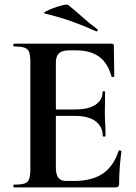

<svg xmlns="http://www.w3.org/2000/svg" viewBox="-20 -815 592 835"><path d="M483 0H41Q38 0 38 -6Q38 -12 41 -12Q72 -12 87 -17Q102 -22 107 -37Q112 -52 112 -81V-544Q112 -573 107 -587.5Q102 -602 87 -607.5Q72 -613 41 -613Q38 -613 38 -619Q38 -625 41 -625H465Q475 -625 475 -616L477 -483Q477 -481 472 -480Q467 -479 465 -482Q449 -541 411 -568.5Q373 -596 311 -596H281Q261 -596 248 -590.5Q235 -585 229 -573Q223 -561 223 -543V-85Q223 -66 228 -53Q233 -40 243 -34Q253 -28 269 -28H302Q380 -28 427 -60Q474 -92 496 -159Q497 -162 502.5 -160.5Q508 -159 508 -157Q504 -128 501 -88.5Q498 -49 498 -15Q498 0 483 0ZM427 -223Q427 -264 396 -287.5Q365 -311 305 -311H170V-339H306Q365 -339 395.5 -359.5Q426 -380 426 -415Q426 -418 431.5 -418Q437 -418 437 -415Q437 -382 436.5 -363.5Q436 -345 436 -325Q436 -300 437.5 -276Q439 -252 439 -223Q439 -221 433 -221Q427 -221 427 -223ZM398 -679Q347 -702 294.5 -721Q242 -740 176 -756Q166 -758 178.5 -765Q191 -772 212.5 -780Q234 -788 253.5 -792.5Q273 -797 277 -793Q307 -769 337 -742Q367 -715 402 -689Q406 -688 404.5 -682.5Q403 -677 398 -679Z"/></svg>

Font: Cormorant Infant Light
Style: Bold
Weight: 700
Version: Version 4.001